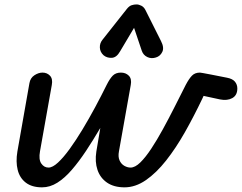

<svg xmlns="http://www.w3.org/2000/svg" viewBox="-20 -820 1064 845"><path d="M165 4.5Q120.5 4.5 93.5 -16.2Q66.5 -37 57.8 -72.5Q49 -108 56.5 -153L109.5 -454Q113.5 -477 131.5 -488.8Q149.5 -500.5 167 -500.5Q187 -500.5 200 -486.8Q213 -473 208 -446L156 -154Q149.5 -118 161.8 -100.2Q174 -82.5 193.5 -82.5Q211.5 -82.5 235.5 -104.8Q259.5 -127 287 -165Q314.5 -203 343 -250.2Q371.5 -297.5 398.8 -348.2Q426 -399 449.5 -446.5Q463 -473.5 476.2 -487Q489.5 -500.5 512 -500.5Q533.5 -500.5 547 -486.8Q560.5 -473 555.5 -446L503.5 -154Q499 -130 506.2 -114Q513.5 -98 527.2 -90.2Q541 -82.5 554.5 -82.5Q574.5 -82.5 597.5 -105Q620.5 -127.5 645.8 -165.8Q671 -204 697 -251.5Q723 -299 748.5 -349.5Q774 -400 797.5 -446.5Q812 -474 825 -487.2Q838 -500.5 860 -500.5Q862.5 -500.5 873.2 -498.5Q884 -496.5 909 -491.8Q934 -487 979 -478Q1003 -473.5 1013.8 -460.8Q1024.5 -448 1024.5 -430.5Q1024.5 -400.5 1002.2 -388.2Q980 -376 948 -382.5L876 -398L870 -385Q833.5 -308.5 793.8 -238.2Q754 -168 711 -113.5Q668 -59 622 -27.2Q576 4.5 528 4.5Q481.5 4.5 451.2 -16.2Q421 -37 409 -72.5Q397 -108 404 -153L421.5 -257Q390 -203.5 358.8 -156.2Q327.5 -109 296.2 -72.8Q265 -36.5 232.5 -16Q200 4.5 165 4.5ZM666 -567Q646 -560.5 628.2 -569Q610.5 -577.5 604 -596.5L570 -697.5L508.5 -594Q493 -566.5 471.8 -565.5Q450.5 -564.5 435.5 -577Q420.5 -591 419.5 -610.2Q418.5 -629.5 431 -645L538.5 -781Q548.5 -793.5 559.2 -797Q570 -800.5 580.5 -800.5Q591 -800.5 602.2 -794.8Q613.5 -789 620 -776L688.5 -639.5Q703.5 -610.5 694.2 -591.5Q685 -572.5 666 -567Z"/></svg>

Font: Edu AU VIC WA NT Pre Medium
Style: Regular
Weight: 500
Designer: Tina and Corey Anderson, Eben Sorkin, Mirko Velimirovic
Foundry: Google for Education
Version: Version 1.001